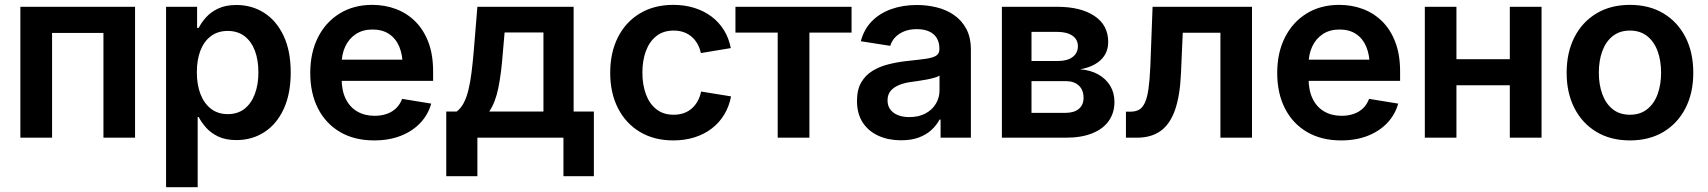

<svg xmlns="http://www.w3.org/2000/svg" viewBox="-20 -568 7045 792"><path d="M537.1 -540V0H406.7V-432.1H194.8V0H64V-540Z M665 204.1V-540H793V-453.1H799.8Q810.5 -474.6 829.8 -496.3Q849.1 -518.1 879.9 -532.7Q910.6 -547.4 955.6 -547.4Q1019 -547.4 1069.6 -515.1Q1120.1 -482.9 1149.7 -420.7Q1179.2 -358.4 1179.2 -269Q1179.2 -181.2 1150.4 -118.7Q1121.6 -56.2 1070.8 -23.2Q1020 9.8 955.1 9.8Q911.1 9.8 880.6 -4.6Q850.1 -19 830.6 -41Q811 -63 799.8 -85H795.4V204.1ZM919.4 -97.2Q960.4 -97.2 988.5 -119.1Q1016.6 -141.1 1031.2 -180.2Q1045.9 -219.2 1045.9 -269.5Q1045.9 -320.3 1031.5 -358.6Q1017.1 -397 988.8 -418.7Q960.4 -440.4 919.4 -440.4Q878.9 -440.4 850.3 -419.2Q821.8 -397.9 806.9 -359.9Q792 -321.8 792 -269.5Q792 -218.3 807.1 -179.4Q822.3 -140.6 850.8 -118.9Q879.4 -97.2 919.4 -97.2Z M1523.4 11.2Q1441.9 11.2 1382.8 -23.4Q1323.7 -58.1 1291.7 -120.6Q1259.8 -183.1 1259.8 -267.1Q1259.8 -350.6 1291.5 -413.6Q1323.2 -476.6 1380.9 -512.2Q1438.5 -547.9 1515.6 -547.9Q1567.9 -547.9 1613.3 -530.8Q1658.7 -513.7 1693.1 -479.5Q1727.5 -445.3 1747.1 -394Q1766.6 -342.8 1766.6 -273.4V-234.4H1317.9V-321.8H1701.7L1641.1 -296.9Q1641.1 -341.8 1627 -375.5Q1612.8 -409.2 1585 -427.7Q1557.1 -446.3 1517.1 -446.3Q1476.6 -446.3 1448 -427.5Q1419.4 -408.7 1404.3 -376.5Q1389.2 -344.2 1389.2 -303.7V-244.1Q1389.2 -194.8 1406 -160.4Q1422.9 -126 1453.6 -108.2Q1484.4 -90.3 1525.4 -90.3Q1553.2 -90.3 1575.9 -98.4Q1598.6 -106.4 1614.5 -122.1Q1630.4 -137.7 1638.7 -160.2L1758.8 -140.6Q1746.1 -95.2 1713.9 -61Q1681.6 -26.9 1633.3 -7.8Q1585 11.2 1523.4 11.2Z M1820.8 158.7V-107.9H1863.8Q1881.3 -121.1 1893.1 -143.8Q1904.8 -166.5 1912.4 -197.5Q1919.9 -228.5 1924.8 -267.1Q1929.7 -305.7 1933.6 -350.6L1949.2 -540H2346.2V-107.9H2429.7V158.7H2304.2V0H1949.2V158.7ZM1998 -107.9H2221.7V-434.1H2061.5L2054.2 -350.6Q2047.9 -265.1 2035.6 -205.1Q2023.4 -145 1998 -107.9Z M2757.3 11.2Q2678.2 11.2 2619.6 -23.9Q2561 -59.1 2529.1 -121.8Q2497.1 -184.6 2497.1 -267.6Q2497.1 -351.6 2529.1 -414.6Q2561 -477.5 2619.6 -512.7Q2678.2 -547.9 2757.3 -547.9Q2804.2 -547.9 2844.2 -535.4Q2884.3 -522.9 2915.3 -499.5Q2946.3 -476.1 2966.6 -443.1Q2986.8 -410.2 2994.6 -369.6L2871.1 -349.1Q2866.7 -370.1 2856.9 -387.2Q2847.2 -404.3 2833 -416.5Q2818.8 -428.7 2800.3 -435.3Q2781.7 -441.9 2758.8 -441.9Q2716.3 -441.9 2687.7 -419.4Q2659.2 -397 2644.5 -357.9Q2629.9 -318.8 2629.9 -268.1Q2629.9 -218.3 2644.5 -179Q2659.2 -139.6 2687.7 -117.2Q2716.3 -94.7 2758.8 -94.7Q2781.7 -94.7 2800.5 -101.3Q2819.3 -107.9 2833.7 -120.6Q2848.1 -133.3 2857.9 -151.1Q2867.7 -168.9 2872.1 -190.4L2995.6 -170.4Q2987.8 -128.9 2967.5 -95.5Q2947.3 -62 2916.3 -38.1Q2885.3 -14.2 2845 -1.5Q2804.7 11.2 2757.3 11.2Z M3188 0V-433.6H3013.7V-540H3492.7V-433.6H3318.8V0Z M3696.8 10.7Q3645 10.7 3603.8 -7.8Q3562.5 -26.4 3538.8 -62.5Q3515.1 -98.6 3515.1 -151.9Q3515.1 -197.8 3532.2 -227.5Q3549.3 -257.3 3578.6 -275.4Q3607.9 -293.5 3644.8 -302.7Q3681.6 -312 3721.7 -316.4Q3769 -321.3 3798.3 -325.4Q3827.6 -329.6 3841.3 -338.1Q3855 -346.7 3855 -364.7V-367.7Q3855 -393.1 3844.2 -410.9Q3833.5 -428.7 3812.7 -438.2Q3792 -447.8 3761.7 -447.8Q3731.4 -447.8 3708.7 -438.2Q3686 -428.7 3671.9 -413.3Q3657.7 -397.9 3652.3 -378.9L3530.8 -397.9Q3543.9 -447.3 3576.2 -480.2Q3608.4 -513.2 3656.2 -530.3Q3704.1 -547.4 3762.2 -547.4Q3804.2 -547.4 3844 -537.6Q3883.8 -527.8 3915.5 -505.9Q3947.3 -483.9 3966.1 -448.7Q3984.9 -413.6 3984.9 -362.8V0H3859.9V-74.7H3855.5Q3843.3 -51.3 3822 -31.7Q3800.8 -12.2 3769.8 -0.7Q3738.8 10.7 3696.8 10.7ZM3731 -85Q3769.5 -85 3797.4 -99.9Q3825.2 -114.7 3840.3 -139.9Q3855.5 -165 3855.5 -194.8V-256.3Q3849.1 -251.5 3835.4 -247.6Q3821.8 -243.7 3804.4 -240.2Q3787.1 -236.8 3769.8 -234.4Q3752.4 -231.9 3739.3 -230Q3711.4 -226.6 3689.2 -217.5Q3667 -208.5 3654.1 -193.4Q3641.1 -178.2 3641.1 -153.8Q3641.1 -131.3 3652.8 -116Q3664.6 -100.6 3684.6 -92.8Q3704.6 -85 3731 -85Z M4112.8 0V-540H4340.8Q4438 -540 4494.6 -502.2Q4551.3 -464.4 4551.3 -395Q4551.3 -350.1 4521 -321Q4490.7 -292 4435.5 -282.2Q4478.5 -278.8 4510.3 -261Q4542 -243.2 4559.6 -214.1Q4577.1 -185.1 4577.1 -147.5Q4577.1 -102.5 4553.7 -69.3Q4530.3 -36.1 4485.6 -18.1Q4440.9 0 4376.5 0ZM4234.9 -102.5H4375.5Q4410.6 -102.5 4430.2 -118.9Q4449.7 -135.3 4449.7 -164.1Q4449.7 -196.8 4430.2 -215.1Q4410.6 -233.4 4375.5 -233.4H4234.9ZM4234.9 -316.4H4343.8Q4382.8 -316.4 4404.5 -332.8Q4426.3 -349.1 4426.3 -377.4Q4426.3 -405.3 4403.6 -420.9Q4380.9 -436.5 4340.8 -436.5H4234.9Z M4624.5 0V-107.4H4643.6Q4664.6 -107.4 4679 -115.7Q4693.4 -124 4702.9 -144.8Q4712.4 -165.5 4717.5 -201.9Q4722.7 -238.3 4725.1 -293.5L4734.4 -540H5144.5V0H5014.2V-433.1H4858.9L4851.6 -267.6Q4847.7 -172.9 4826.7 -113.8Q4805.7 -54.7 4766.8 -27.3Q4728 0 4669.9 0Z M5512.2 11.2Q5430.7 11.2 5371.6 -23.4Q5312.5 -58.1 5280.5 -120.6Q5248.5 -183.1 5248.5 -267.1Q5248.5 -350.6 5280.3 -413.6Q5312 -476.6 5369.6 -512.2Q5427.2 -547.9 5504.4 -547.9Q5556.6 -547.9 5602.1 -530.8Q5647.5 -513.7 5681.9 -479.5Q5716.3 -445.3 5735.8 -394Q5755.4 -342.8 5755.4 -273.4V-234.4H5306.6V-321.8H5690.4L5629.9 -296.9Q5629.9 -341.8 5615.7 -375.5Q5601.6 -409.2 5573.7 -427.7Q5545.9 -446.3 5505.9 -446.3Q5465.3 -446.3 5436.8 -427.5Q5408.2 -408.7 5393.1 -376.5Q5377.9 -344.2 5377.9 -303.7V-244.1Q5377.9 -194.8 5394.8 -160.4Q5411.6 -126 5442.4 -108.2Q5473.1 -90.3 5514.2 -90.3Q5542 -90.3 5564.7 -98.4Q5587.4 -106.4 5603.3 -122.1Q5619.1 -137.7 5627.4 -160.2L5747.6 -140.6Q5734.9 -95.2 5702.6 -61Q5670.4 -26.9 5622.1 -7.8Q5573.7 11.2 5512.2 11.2Z M6243.2 -323.7V-216.3H5952.1V-323.7ZM5987.8 -540V0H5857.4V-540ZM6338.9 -540V0H6208V-540Z M6703.6 11.2Q6624 11.2 6565.4 -23.9Q6506.8 -59.1 6474.6 -121.8Q6442.4 -184.6 6442.4 -267.6Q6442.4 -351.6 6474.6 -414.6Q6506.8 -477.5 6565.4 -512.7Q6624 -547.9 6703.6 -547.9Q6783.2 -547.9 6841.8 -512.7Q6900.4 -477.5 6932.6 -414.6Q6964.8 -351.6 6964.8 -267.6Q6964.8 -184.6 6932.6 -121.8Q6900.4 -59.1 6841.8 -23.9Q6783.2 11.2 6703.6 11.2ZM6703.6 -94.7Q6745.6 -94.7 6774.4 -117.4Q6803.2 -140.1 6817.6 -179.4Q6832 -218.8 6832 -268.1Q6832 -317.9 6817.6 -357.2Q6803.2 -396.5 6774.4 -419.2Q6745.6 -441.9 6703.6 -441.9Q6661.1 -441.9 6632.6 -419.2Q6604 -396.5 6589.6 -357.4Q6575.2 -318.4 6575.2 -268.1Q6575.2 -218.8 6589.6 -179.4Q6604 -140.1 6632.6 -117.4Q6661.1 -94.7 6703.6 -94.7Z"/></svg>

Font: V-Inter
Style: SemiBold-600
Weight: 600
Designer: Rasmus Andersson
Foundry: rsms
Version: Version 4.000;git-4146feb